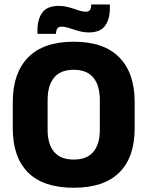

<svg xmlns="http://www.w3.org/2000/svg" viewBox="-20 -844 675 879"><path d="M317.5 15.5Q178 15.5 108.2 -54.5Q38.5 -124.5 38.5 -256V-377.5Q38.5 -509.5 108.8 -581.2Q179 -653 317.5 -653Q456 -653 526.2 -581.2Q596.5 -509.5 596.5 -377.5V-256Q596.5 -124.5 526.5 -54.5Q456.5 15.5 317.5 15.5ZM317.5 -113.5Q378 -113.5 407.5 -149Q437 -184.5 437 -248.5V-385.5Q437 -452.5 407.5 -488.5Q378 -524.5 317.5 -524.5Q257 -524.5 227.5 -488.5Q198 -452.5 198 -385.5V-248.5Q198 -184.5 227.5 -149Q257 -113.5 317.5 -113.5ZM386 -695.5Q367.5 -695.5 350.5 -699.5Q333.5 -703.5 318 -708.8Q302.5 -714 288.5 -718Q274.5 -722 262.5 -722Q248.5 -722 242.8 -714.2Q237 -706.5 236.5 -691V-689H151.5V-707Q151.5 -755.5 173.5 -786.2Q195.5 -817 249.5 -817Q268.5 -817 285.8 -813Q303 -809 318 -803.8Q333 -798.5 346.5 -794.5Q360 -790.5 372 -790.5Q386.5 -790.5 391.8 -798.2Q397 -806 397.5 -821.5V-823.5H483V-807Q483 -757 461.2 -726.2Q439.5 -695.5 386 -695.5Z"/></svg>

Font: Anek Tamil
Style: Bold
Weight: 700
Designer: Aadarsh Rajan (Tamil), Yesha Goshar (Latin)
Foundry: Ek Type
Version: Version 1.003